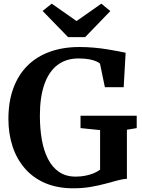

<svg xmlns="http://www.w3.org/2000/svg" viewBox="-20 -1006 769 1037"><path d="M375.6 11Q289.4 11 223.7 -17.3Q158.1 -45.6 114.1 -96.6Q70 -147.5 47.7 -215.8Q25.4 -284 25.4 -363.3Q25.4 -457.3 52.2 -529.8Q79 -602.3 128.9 -651.8Q178.9 -701.3 249.9 -726.7Q320.8 -752.1 409.2 -752.1Q448.8 -752.1 487.3 -748.6Q525.9 -745.1 559.9 -739.6Q594 -734.1 619.6 -729.1Q645.3 -724.1 658.5 -721.1L648 -535.2H546.4L520 -662.5Q514.7 -667.8 500.6 -674.3Q486.4 -680.9 462.4 -685.6Q438.5 -690.3 403.8 -690.3Q337.6 -690.3 291.1 -655.4Q244.5 -620.4 220 -551.5Q195.4 -482.5 195.4 -380.7Q195.4 -311.8 205.8 -252.2Q216.2 -192.6 239.1 -147.7Q261.9 -102.8 298.8 -77.5Q335.6 -52.1 388.5 -52.1Q415.7 -52.1 440.5 -56.9Q465.2 -61.6 485.8 -70.2Q506.3 -78.8 520.6 -89.5V-303.4L414.9 -314.1V-380.9H718.4V-314.1L665.4 -305.2V-40Q643.9 -39.5 614.9 -31.5Q585.9 -23.5 549.6 -13.8Q513.3 -4 469.9 3.5Q426.5 11 375.6 11ZM259.5 -986.2 393.4 -892.3 527.3 -986.2 575.9 -946.2 439.9 -805.4H347.7L210.2 -946.9Z"/></svg>

Font: Merriweather 7pt Light
Style: Regular
Weight: 300
Designer: Eben Sorkin
Foundry: Eben Sorkin
Version: Version 2.200;gftools[0.9.31]